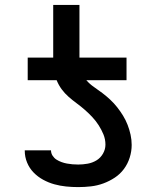

<svg xmlns="http://www.w3.org/2000/svg" viewBox="-20 -755 640 783"><path d="M299 8Q274 8 249.5 5.5Q225 3 201.5 -3.5Q178 -10 156 -22Q134 -34 117 -51.5Q100 -69 90.5 -92Q81 -115 81 -140V-142H188Q188 -130 194.5 -120Q201 -110 210.5 -104Q220 -98 231 -94Q242 -90 253 -88Q264 -86 275.5 -85Q287 -84 299 -84Q318 -84 337.5 -87.5Q357 -91 373.5 -101Q390 -111 400 -128.5Q410 -146 410 -165Q410 -187 402 -206.5Q394 -226 382.5 -244Q371 -262 356.5 -277.5Q342 -293 326 -307Q310 -321 293 -333.5Q276 -346 260 -360Q244 -374 231.5 -391Q219 -408 211 -428H93V-520H197V-735H304V-520H496V-428H332Q346 -412 363.5 -400Q381 -388 397.5 -375.5Q414 -363 429.5 -348.5Q445 -334 458 -317.5Q471 -301 482 -283Q493 -265 500.5 -245.5Q508 -226 512.5 -205.5Q517 -185 517 -164Q517 -138 509 -112.5Q501 -87 485.5 -66Q470 -45 448 -30.5Q426 -16 401.5 -7Q377 2 351 5Q325 8 299 8Z"/></svg>

Font: Iosevka Aile Semibold
Style: Regular
Weight: 600
Designer: Belleve Invis
Foundry: Belleve Invis
Version: Version 31.1.0; ttfautohint (v1.8.4)